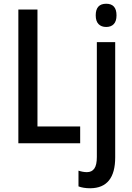

<svg xmlns="http://www.w3.org/2000/svg" viewBox="-20 -765 704 1025"><path d="M78 0V-714H180V-90H408V0ZM491 -683Q491 -745 547 -745Q602 -745 602 -683Q602 -652 587.5 -636.5Q573 -621 547 -621Q521 -621 506 -636.5Q491 -652 491 -683ZM462 240Q425 240 399 230V146Q423 154 444 154Q470 154 483.5 135Q497 116 497 73V-540H595V75Q595 239 462 240Z"/></svg>

Font: Noto Sans Condensed Medium
Style: Regular
Weight: 500
Width: 3
Designer: Monotype Design Team
Foundry: Monotype Imaging Inc.
Version: Version 2.013; ttfautohint (v1.8.4.7-5d5b)